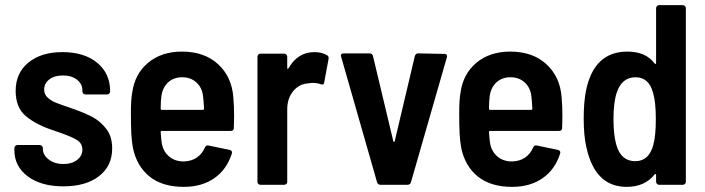

<svg xmlns="http://www.w3.org/2000/svg" viewBox="-20 -720 2747 748"><path d="M36 -135V-143Q36 -148 39.5 -151.5Q43 -155 48 -155H135Q140 -155 143.5 -151.5Q147 -148 147 -143V-140Q147 -116 170 -98.5Q193 -81 227 -81Q260 -81 280.5 -97Q301 -113 301 -137Q301 -161 280.5 -174Q260 -187 217 -202L191 -211Q123 -233 82 -266.5Q41 -300 41 -366Q41 -436 91 -476.5Q141 -517 223 -517Q308 -517 358.5 -475.5Q409 -434 409 -365V-364Q409 -359 405.5 -355.5Q402 -352 397 -352H313Q308 -352 304.5 -355.5Q301 -359 301 -364V-368Q301 -393 280 -409.5Q259 -426 225 -426Q192 -426 172 -410.5Q152 -395 152 -371Q152 -352 166 -339.5Q180 -327 197.5 -320Q215 -313 259 -298Q306 -282 338.5 -265Q371 -248 394 -218Q417 -188 417 -142Q417 -73 365.5 -33.5Q314 6 227 6Q140 6 88 -33Q36 -72 36 -135Z M892 -265 891 -222Q891 -210 879 -210H611Q606 -210 606 -205Q608 -177 610 -164Q615 -131 638 -111Q661 -91 696 -91Q726 -92 746.5 -106Q767 -120 778 -145Q783 -156 793 -153L875 -136Q887 -132 883 -121Q863 -59 814.5 -25.5Q766 8 696 8Q613 8 563 -32Q513 -72 498 -143Q493 -170 491.5 -200Q490 -230 490 -280Q490 -332 495 -359Q505 -432 557 -475.5Q609 -519 689 -519Q776 -519 829.5 -470Q883 -421 889 -341Q892 -308 892 -265ZM609 -347Q606 -325 606 -297Q606 -292 611 -292H770Q775 -292 775 -297Q773 -331 771 -346Q767 -379 745 -399Q723 -419 690 -419Q657 -419 635.5 -399.5Q614 -380 609 -347Z M1254 -505Q1262 -501 1260 -490L1243 -399Q1242 -387 1229 -392Q1216 -397 1199 -397Q1192 -397 1178 -395Q1144 -392 1121.5 -364Q1099 -336 1099 -294V-12Q1099 -7 1095.5 -3.5Q1092 0 1087 0H995Q990 0 986.5 -3.5Q983 -7 983 -12V-499Q983 -504 986.5 -507.5Q990 -511 995 -511H1087Q1092 -511 1095.5 -507.5Q1099 -504 1099 -499V-456Q1099 -452 1100.5 -451.5Q1102 -451 1104 -454Q1140 -517 1205 -517Q1233 -517 1254 -505Z M1449 -10 1309 -499 1308 -503Q1308 -512 1319 -512H1420Q1430 -512 1433 -502L1512 -171Q1513 -167 1515 -167Q1517 -167 1518 -171L1596 -501Q1599 -512 1609 -512L1711 -510Q1724 -510 1721 -497L1581 -10Q1578 0 1567 0H1463Q1452 0 1449 -10Z M2171 -265 2170 -222Q2170 -210 2158 -210H1890Q1885 -210 1885 -205Q1887 -177 1889 -164Q1894 -131 1917 -111Q1940 -91 1975 -91Q2005 -92 2025.5 -106Q2046 -120 2057 -145Q2062 -156 2072 -153L2154 -136Q2166 -132 2162 -121Q2142 -59 2093.5 -25.5Q2045 8 1975 8Q1892 8 1842 -32Q1792 -72 1777 -143Q1772 -170 1770.5 -200Q1769 -230 1769 -280Q1769 -332 1774 -359Q1784 -432 1836 -475.5Q1888 -519 1968 -519Q2055 -519 2108.5 -470Q2162 -421 2168 -341Q2171 -308 2171 -265ZM1888 -347Q1885 -325 1885 -297Q1885 -292 1890 -292H2049Q2054 -292 2054 -297Q2052 -331 2050 -346Q2046 -379 2024 -399Q2002 -419 1969 -419Q1936 -419 1914.5 -399.5Q1893 -380 1888 -347Z M2548 -700H2640Q2645 -700 2648.5 -696.5Q2652 -693 2652 -688V-12Q2652 -7 2648.5 -3.5Q2645 0 2640 0H2548Q2543 0 2539.5 -3.5Q2536 -7 2536 -12V-38Q2536 -41 2534 -42Q2532 -43 2530 -40Q2492 8 2421 8Q2299 8 2265 -144Q2254 -190 2254 -257Q2254 -323 2263 -367Q2294 -519 2424 -519Q2496 -519 2530 -473Q2532 -470 2534 -471Q2536 -472 2536 -475V-688Q2536 -693 2539.5 -696.5Q2543 -700 2548 -700ZM2535 -256Q2535 -324 2524 -359Q2508 -419 2456 -419Q2403 -419 2383 -360Q2370 -322 2370 -256Q2370 -195 2381 -156Q2399 -92 2455 -92Q2508 -92 2525 -155Q2535 -190 2535 -256Z"/></svg>

Font: Barlow Semi Condensed SemiBold
Style: Regular
Weight: 600
Width: 4
Designer: Jeremy Tribby
Foundry: Tribby Type
Version: Version 1.408